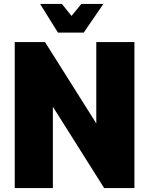

<svg xmlns="http://www.w3.org/2000/svg" viewBox="-20 -957 759 977"><path d="M55 -743H209L470 -329V-743H664V0H510L249 -414V0H55ZM184 -937H295L344 -876L394 -937H506L406 -791H275Z"/></svg>

Font: Exo Black
Style: Regular
Weight: 900
Designer: Natanael Gama
Foundry: Natanael Gama
Version: Version 1.500; ttfautohint (v1.6)